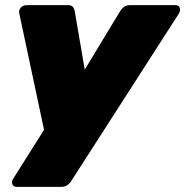

<svg xmlns="http://www.w3.org/2000/svg" viewBox="-20 -540 723 750"><path d="M45 190Q33 190 28.5 179.5Q24 169 31 159L152 -33L55 -489Q53 -501 61.5 -510.5Q70 -520 86 -520H245Q260 -520 265.5 -512Q271 -504 272 -496L311 -268L449 -496Q454 -505 463.5 -512.5Q473 -520 488 -520H665Q679 -520 682 -509.5Q685 -499 680 -489L259 166Q254 175 244 182.5Q234 190 219 190Z"/></svg>

Font: Rubik Light Black
Style: Italic
Weight: 900
Italic angle: -12°
Version: Version 2.104